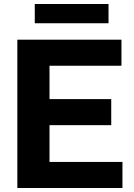

<svg xmlns="http://www.w3.org/2000/svg" viewBox="-20 -938 667 958"><path d="M66.5 0V-740H586V-610H227V-130H591V0ZM163 -313.5V-443.5H535V-313.5ZM153.5 -822V-918H521.5V-822Z"/></svg>

Font: Encode Sans SC
Style: Bold
Weight: 700
Version: Version 3.002